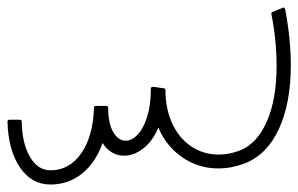

<svg xmlns="http://www.w3.org/2000/svg" viewBox="-20 -389 797 513"><path d="M757 -215Q757 -113 725 -44Q693 25 633 48Q598 61 563 61Q511 61 468 32Q425 3 403 -48Q388 -12 363 7.5Q338 27 312 27Q276 27 254 -7Q236 45 199.5 74.5Q163 104 115 104Q64 104 33 58Q2 12 0 -64Q0 -69 5 -69H33Q38 -69 38 -64Q39 -6 60 30Q81 66 115 66Q166 66 197.5 20Q229 -26 231 -101Q231 -106 236 -106H264Q266 -106 267 -105Q269 -105 269 -102Q269 -59 282.5 -36Q296 -13 316 -13Q332 -13 347.5 -29Q363 -45 373 -76.5Q383 -108 383 -151Q383 -157 388 -157H390L418 -153Q422 -153 422 -149Q422 -98 440.5 -58.5Q459 -19 491.5 2.5Q524 24 564 24Q593 24 621 13Q667 -5 693 -64.5Q719 -124 719 -213Q719 -282 705 -352Q705 -356 708 -357L735 -368Q740 -371 742 -364Q757 -285 757 -215Z"/></svg>

Font: Vibes
Style: Regular
Weight: 400
Designer: AbdElmomen Kadhim
Version: Version 1.100